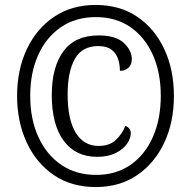

<svg xmlns="http://www.w3.org/2000/svg" viewBox="-20 -745 771 775"><path d="M366 10Q268 10 197 -38.5Q126 -87 87.5 -170.5Q49 -254 49 -358Q49 -463 88 -546Q127 -629 198 -677Q269 -725 366 -725Q464 -725 534.5 -677Q605 -629 643.5 -546Q682 -463 682 -358Q682 -252 643 -169Q604 -86 533.5 -38Q463 10 366 10ZM368 -39Q449 -39 507.5 -80Q566 -121 597.5 -193Q629 -265 629 -358Q629 -452 597 -523.5Q565 -595 506.5 -635.5Q448 -676 367 -676Q285 -676 225.5 -635Q166 -594 134 -522.5Q102 -451 102 -358Q102 -264 135 -192Q168 -120 227.5 -79.5Q287 -39 368 -39ZM372 -112Q285 -112 237 -177Q189 -242 189 -362Q189 -474 236 -538Q283 -602 378 -602Q448 -602 480 -571.5Q512 -541 512 -507Q512 -483 498 -471Q484 -459 464 -459Q464 -484 456.5 -507Q449 -530 430 -544.5Q411 -559 377 -559Q311 -559 282 -507Q253 -455 253 -364Q253 -263 285.5 -209.5Q318 -156 378 -156Q422 -156 447.5 -180Q473 -204 486 -237Q508 -228 508 -207Q508 -187 493 -165Q478 -143 447.5 -127.5Q417 -112 372 -112Z"/></svg>

Font: Noto Serif Hebrew Condensed SemiBold
Style: Regular
Weight: 600
Width: 3
Designer: Monotype Design Team
Foundry: Monotype Imaging Inc.
Version: Version 2.004; ttfautohint (v1.8.4.7-5d5b)